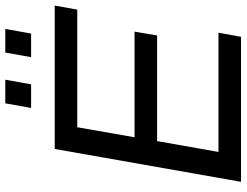

<svg xmlns="http://www.w3.org/2000/svg" viewBox="-120 -788 908 707"><g transform="rotate(-90 333.5 -434.0)"><path d="M18 0 139 -686H667L652 -603H219L182 -392H571L557 -309H168L128 -83H567L552 0ZM477 -773 494 -868H581L564 -773ZM290 -773 307 -868H394L377 -773Z"/></g></svg>

Font: Archivo VF Beta
Style: Italic
Weight: 400
Italic angle: -10°
Designer: Hector Gatti
Foundry: Omnibus-Type
Version: Version 1.002